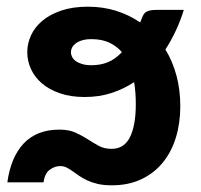

<svg xmlns="http://www.w3.org/2000/svg" viewBox="-20 -545 602 574"><path d="M2 0Q7 -37 19.2 -66.2Q31.5 -95.5 50.5 -115.8Q69.5 -136 96.2 -146.8Q123 -157.5 157.5 -157.5Q186 -157.5 205.8 -148.5Q225.5 -139.5 242.2 -128.8Q259 -118 275.2 -109Q291.5 -100 313.5 -100Q351.5 -100 368.8 -135.5Q386 -171 386 -233.5Q386 -251 384.8 -267.5Q383.5 -284 381 -299.5Q350 -279 313.5 -267Q277 -255 233 -255Q191 -255 158.8 -266.2Q126.5 -277.5 105 -296Q83.5 -314.5 72.5 -338.8Q61.5 -363 61.5 -389Q61.5 -415 72.8 -439.5Q84 -464 106.8 -483Q129.5 -502 163.5 -513.5Q197.5 -525 243 -525Q287.5 -525 326.8 -512.8Q366 -500.5 399 -478L400.5 -481.5Q404 -490 406.5 -496.2Q409 -502.5 413.5 -506.8Q418 -511 426 -513.2Q434 -515.5 449 -515.5H529.5Q521 -487 507.2 -456.8Q493.5 -426.5 474.5 -397Q496 -362 507.5 -319.2Q519 -276.5 519 -227Q519 -177 505.8 -133.8Q492.5 -90.5 466.5 -58.8Q440.5 -27 402.2 -9Q364 9 314.5 9Q290 9 272 4.8Q254 0.5 240.2 -6Q226.5 -12.5 216 -19.8Q205.5 -27 196.5 -33.5Q187.5 -40 179 -44.2Q170.5 -48.5 160 -48.5Q144 -48.5 129 -37.8Q114 -27 110 0ZM253.5 -428Q236.5 -428 224.8 -424.2Q213 -420.5 205.8 -414.8Q198.5 -409 195.2 -402.2Q192 -395.5 192 -389Q192 -382.5 195.2 -375.5Q198.5 -368.5 205.8 -363Q213 -357.5 224.8 -353.8Q236.5 -350 253.5 -350Q280.5 -350 302.5 -359Q324.5 -368 344.5 -389Q328.5 -407.5 306.2 -417.8Q284 -428 253.5 -428Z"/></svg>

Font: Lato Heavy
Style: Regular
Weight: 800
Designer: Lukasz Dziedzic
Foundry: tyPoland Lukasz Dziedzic
Version: Version 2.007; 2014-02-27